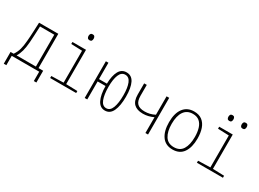

<svg xmlns="http://www.w3.org/2000/svg" viewBox="-33 -1504 3246 2402"><g transform="rotate(30 1590.0 -302.5)"><path d="M23 135V-35H68Q100 -83 114 -132.5Q128 -182 134 -257Q137 -286 139 -320.5Q141 -355 143.5 -405Q146 -455 149 -530H427V-35H494V135H457V0H60V135ZM171 -263Q165 -184 150.5 -130.5Q136 -77 110 -35H389V-495H183Q180 -419 177 -364Q174 -309 171 -263Z M805 -655Q785 -655 776 -667Q767 -679 767 -697Q767 -715 775.5 -727.5Q784 -740 805 -740Q824 -740 832.5 -727.5Q841 -715 841 -697Q841 -680 833.5 -667.5Q826 -655 805 -655ZM615 0V-29L790 -34V-495L631 -501V-530H827V-34L991 -29V0Z M1114 0V-530H1151V-294H1265Q1268 -412 1303.5 -476Q1339 -540 1410 -540Q1484 -540 1519 -470Q1554 -400 1554 -271Q1554 -141 1519 -65Q1484 11 1410 11Q1338 11 1302 -62Q1266 -135 1265 -260H1151V0ZM1410 -23Q1466 -23 1491.5 -90.5Q1517 -158 1517 -271Q1517 -379 1491.5 -442.5Q1466 -506 1410 -506Q1354 -506 1328 -442.5Q1302 -379 1302 -271Q1302 -158 1328 -90.5Q1354 -23 1410 -23Z M1991 0V-228Q1952 -210 1915.5 -201.5Q1879 -193 1841 -193Q1755 -193 1711 -235.5Q1667 -278 1667 -369V-530H1705V-373Q1705 -296 1739 -262Q1773 -228 1846 -228Q1884 -228 1919 -236.5Q1954 -245 1991 -264V-530H2029V0Z M2386 10Q2284 10 2231.5 -64Q2179 -138 2179 -266Q2179 -396 2233.5 -467.5Q2288 -539 2387 -539Q2458 -539 2503 -504.5Q2548 -470 2569.5 -408.5Q2591 -347 2591 -265Q2591 -138 2540 -64Q2489 10 2386 10ZM2386 -24Q2472 -24 2512 -88.5Q2552 -153 2552 -266Q2552 -336 2535.5 -390Q2519 -444 2483 -474.5Q2447 -505 2388 -505Q2304 -505 2261 -442.5Q2218 -380 2218 -265Q2218 -154 2259 -89Q2300 -24 2386 -24Z M2825 -655Q2805 -655 2796.5 -666.5Q2788 -678 2788 -697Q2788 -715 2796 -727Q2804 -739 2825 -739Q2844 -739 2852 -727Q2860 -715 2860 -697Q2860 -680 2852.5 -667.5Q2845 -655 2825 -655ZM3017 -655Q2997 -655 2988.5 -666.5Q2980 -678 2980 -697Q2980 -715 2988 -727Q2996 -739 3017 -739Q3036 -739 3044 -727Q3052 -715 3052 -697Q3052 -680 3044.5 -667.5Q3037 -655 3017 -655ZM2735 0V-29L2910 -34V-495L2751 -501V-530H2947V-34L3111 -29V0Z"/></g></svg>

Font: Noto Sans Mono Condensed ExtraLight
Style: Regular
Weight: 200
Width: 3
Designer: Monotype Design Team
Foundry: Monotype Imaging Inc.
Version: Version 2.014; ttfautohint (v1.8.4.7-5d5b)